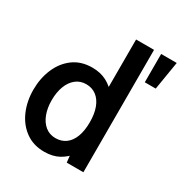

<svg xmlns="http://www.w3.org/2000/svg" viewBox="-176 -880 966 1019"><g transform="rotate(30 306.5 -370.0)"><path d="M238.5 10Q172 10 124 -24.8Q76 -59.5 50.5 -118Q25 -176.5 25 -247Q25 -316.5 49.8 -375.2Q74.5 -434 122.2 -469.5Q170 -505 238.5 -505Q289 -505 326.8 -485Q364.5 -465 391 -430L364 -409V-750H474V0H372L362 -92L395 -70Q366.5 -32 328.8 -11Q291 10 238.5 10ZM254.5 -82.5Q290.5 -82.5 316.8 -101.8Q343 -121 357 -157.8Q371 -194.5 371 -247Q371 -298.5 357 -335.5Q343 -372.5 316.8 -392.5Q290.5 -412.5 254.5 -412.5Q218 -412.5 191.5 -391.2Q165 -370 151 -332.8Q137 -295.5 137 -247Q137 -200 151 -162.8Q165 -125.5 191.5 -104Q218 -82.5 254.5 -82.5ZM517.5 -576.5V-750H613L584.5 -576.5Z"/></g></svg>

Font: Cabin SemiCondensed SemiBold
Style: Regular
Weight: 600
Width: 4
Designer: Pablo Impallari
Foundry: Pablo Impallari. http://www.impallari.com Igino Marini. http://www.ikern.com
Version: Version 3.001